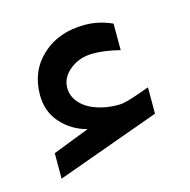

<svg xmlns="http://www.w3.org/2000/svg" viewBox="-68 -442 516 522"><g transform="rotate(-15 190.0 -181.0)"><path d="M243.7 -141.1Q248.5 -141.1 252.9 -141.4Q257.3 -141.6 263.4 -143.1Q269.5 -144.5 273.7 -145.5Q277.8 -146.5 286.4 -149.4Q294.9 -152.3 299.6 -153.8Q304.2 -155.3 316.7 -159.7Q329.1 -164.1 335.4 -166.5V-92.3L44.4 12.7V-59.1L147.5 -99.1Q103.5 -110.8 75 -143.1Q46.4 -175.3 46.4 -222.2Q46.4 -289.6 93 -332.3Q139.6 -375 213.4 -375Q252.4 -375 290 -357.9V-283.2Q250 -293.9 214.4 -293.9Q176.8 -293.9 149.9 -272.5Q123 -251 123 -221.7Q123 -193.8 146 -172.6Q168.9 -151.4 212.4 -143.6Q229 -141.1 243.7 -141.1Z"/></g></svg>

Font: Samim WOL
Style: WOL
Weight: 400
Foundry: DejaVu fonts team - Redesigned by Saber Rastikerdar
Version: Version 4.0.0